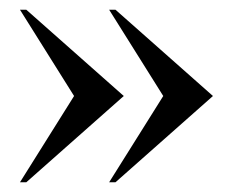

<svg xmlns="http://www.w3.org/2000/svg" viewBox="-20 -444 479 394"><path d="M21 -70 132 -247 21 -424H34L234 -247L34 -70ZM204 -70 315 -247 204 -424H217L417 -247L217 -70Z"/></svg>

Font: Spectral SC Medium
Style: Regular
Weight: 500
Designer: Jean-Baptiste Levee
Foundry: Production Type
Version: Version 2.001